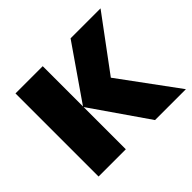

<svg xmlns="http://www.w3.org/2000/svg" viewBox="-129 -723 897 897"><g transform="rotate(-45 319.5 -274.5)"><path d="M426 -549H624L429 -286L639 0H435L242 -279V0H62V-549H242V-283Z"/></g></svg>

Font: Noto Sans Disp ExtBd
Style: Regular
Weight: 800
Designer: Monotype Design Team
Foundry: Monotype Imaging Inc.
Version: Version 2.000;GOOG;noto-source:20170915:90ef993387c0; ttfaut